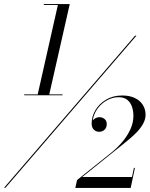

<svg xmlns="http://www.w3.org/2000/svg" viewBox="-37 -826 738 947"><path d="M-17 100 629 -650H636L-10 100ZM82.5 -356V-360.5H271.5V-356ZM334.5 101 343 62 513 -74Q540 -95.5 564.8 -124.2Q589.5 -153 605.2 -186.2Q621 -219.5 621 -254.5Q621 -279 613.8 -300Q606.5 -321 590.5 -333.8Q574.5 -346.5 548 -346.5Q523 -346.5 500 -336Q477 -325.5 458.8 -307.2Q440.5 -289 430 -265.5Q419.5 -242 419.5 -216.5H415.5Q415.5 -229.5 427.5 -238.8Q439.5 -248 454.5 -248Q467.5 -248 478.5 -239.2Q489.5 -230.5 489.5 -214.5Q489.5 -196.5 478.8 -186.2Q468 -176 452 -176Q436.5 -176 425.8 -186.5Q415 -197 415 -216.5Q415 -252 434 -283.5Q453 -315 487 -335Q521 -355 566 -355Q602.5 -355 628.2 -342.5Q654 -330 667.5 -308.5Q681 -287 681 -260Q681 -237.5 668.8 -215.5Q656.5 -193.5 637.8 -174.2Q619 -155 600 -139.2Q581 -123.5 568 -113L368.5 47H614L623.5 2H628.5L607.5 101ZM148 -356 248.5 -801.5H179V-806H307L205 -356Z"/></svg>

Font: Bodoni Moda 28pt
Style: Italic
Weight: 400
Italic angle: -13°
Designer: Owen Earl
Foundry: indestructible type
Version: Version 2.004